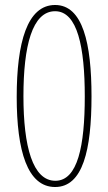

<svg xmlns="http://www.w3.org/2000/svg" viewBox="-20 -744 434 770"><path d="M347 -358C347 -570 312 -724 201 -724C89 -724 47 -573 47 -355C47 -139 90 6 201 6C312 6 347 -142 347 -358ZM74 -358C74 -559 109 -699 201 -699C291 -699 320 -554 320 -357C320 -160 292 -19 202 -19C111 -19 74 -157 74 -358Z"/></svg>

Font: Noto Sans Khmer UI ExtraCondensed Thin
Style: Regular
Weight: 100
Width: 2
Designer: Danh Hong and the Monotype Design Team
Foundry: Monotype Imaging Inc.
Version: Version 2.002